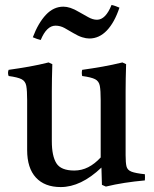

<svg xmlns="http://www.w3.org/2000/svg" viewBox="-20 -746 623 778"><path d="M226 12Q161 12 125.5 -26.5Q90 -65 90 -138V-340Q90 -379 86.5 -398Q83 -417 67.5 -425Q52 -433 15 -438Q10 -451 15 -463Q58 -469 97.5 -476Q137 -483 177 -493L192 -486Q191 -455 190.5 -427.5Q190 -400 190 -376V-174Q190 -114 208.5 -84.5Q227 -55 281 -55Q311 -55 337.5 -68.5Q364 -82 388 -108V-340Q388 -379 384.5 -398Q381 -417 365.5 -425Q350 -433 313 -438Q310 -451 313 -463Q356 -469 395.5 -476Q435 -483 476 -493L491 -486Q490 -455 489.5 -427.5Q489 -400 489 -376V-117Q489 -87 492.5 -72Q496 -57 512.5 -50.5Q529 -44 567 -40Q568 -28 567 -15Q524 -11 485 -5Q446 1 409 10L393 3L391 -67Q308 12 226 12ZM432 -726Q441 -724 449 -721Q457 -718 464 -715Q444 -655 413 -622.5Q382 -590 342 -590Q329 -590 313 -595Q297 -600 277 -612Q259 -623 241.5 -632.5Q224 -642 205 -642Q169 -642 145 -584Q131 -587 113 -595Q135 -653 166 -686Q197 -719 237 -719Q250 -719 265.5 -714Q281 -709 301 -697Q319 -687 337.5 -676.5Q356 -666 373 -666Q408 -666 432 -726Z"/></svg>

Font: Tiro Devanagari Sanskrit
Style: Regular
Weight: 400
Designer: Devanagari: John Hudson & Fiona Ross. Latin: John Hudson.
Foundry: Tiro Typeworks Ltd.
Version: Version 1.52